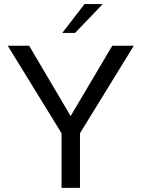

<svg xmlns="http://www.w3.org/2000/svg" viewBox="-20 -912 687 932"><path d="M282.2 -752 390.1 -892.1H478.5L344.2 -752ZM278.8 0V-265.1L17.6 -689.9H121.6L322.8 -348.6L524.9 -689.9H629.4L368.2 -265.1V0Z"/></svg>

Font: HK Grotesk Medium Legacy
Style: Regular
Weight: 500
Designer: Alfredo Marco Pradil
Foundry: Hanken Design Co.
Version: Version 2.022;PS 002.022;hotconv 1.0.88;makeotf.lib2.5.64775